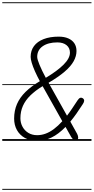

<svg xmlns="http://www.w3.org/2000/svg" viewBox="-25 -1246 829 1698"><path d="M303.5 -1Q240 -1 194.5 -26.5Q149 -52 124.5 -96.2Q100 -140.5 100 -197.5Q100 -267.5 125.2 -325.8Q150.5 -384 201.2 -433.8Q252 -483.5 327.5 -528Q302 -575 283.8 -616.2Q265.5 -657.5 255.8 -690.2Q246 -723 246 -743Q246 -798.5 275.5 -838.5Q305 -878.5 360.8 -900.2Q416.5 -922 494 -922Q543.5 -922 578.8 -906.5Q614 -891 632.8 -862.8Q651.5 -834.5 651.5 -795Q651.5 -749.5 626.2 -704.2Q601 -659 546.5 -612.2Q492 -565.5 404.5 -514L567.5 -223Q590 -252 612.8 -286.2Q635.5 -320.5 661.5 -359.5Q673 -377 684.5 -380.8Q696 -384.5 708.5 -376Q720.5 -367 719 -353.2Q717.5 -339.5 706.5 -324Q677.5 -278.5 650.5 -240.5Q623.5 -202.5 597 -170.5L656 -64.5Q664.5 -49.5 666.2 -32.8Q668 -16 655.5 -7Q647 -1.5 637.8 -4Q628.5 -6.5 620 -15Q611.5 -23.5 604.5 -35L554.5 -123.5Q492 -59.5 431.2 -30.2Q370.5 -1 303.5 -1ZM303.5 -50.5Q341.5 -50.5 378.2 -64Q415 -77.5 451.8 -105Q488.5 -132.5 526 -174L352 -484Q288 -445.5 244 -402.5Q200 -359.5 177.8 -309.8Q155.5 -260 155.5 -200Q155.5 -160 173.8 -125.8Q192 -91.5 225.5 -71Q259 -50.5 303.5 -50.5ZM380 -558Q481.5 -618.5 537.5 -674.5Q593.5 -730.5 593.5 -780.5Q593.5 -822 563.5 -846.5Q533.5 -871 482 -871Q401 -871 352.5 -837Q304 -803 304 -743Q304 -721.5 324.8 -671.8Q345.5 -622 380 -558ZM303.5 -1Q240 -1 194.5 -26.5Q149 -52 124.5 -96.2Q100 -140.5 100 -197.5Q100 -267.5 125.2 -325.8Q150.5 -384 201.2 -433.8Q252 -483.5 327.5 -528Q302 -575 283.8 -616.2Q265.5 -657.5 255.8 -690.2Q246 -723 246 -743Q246 -798.5 275.5 -838.5Q305 -878.5 360.8 -900.2Q416.5 -922 494 -922Q543.5 -922 578.8 -906.5Q614 -891 632.8 -862.8Q651.5 -834.5 651.5 -795Q651.5 -749.5 626.2 -704.2Q601 -659 546.5 -612.2Q492 -565.5 404.5 -514L567.5 -223Q590 -252 612.8 -286.2Q635.5 -320.5 661.5 -359.5Q673 -377 684.5 -380.8Q696 -384.5 708.5 -376Q720.5 -367 719 -353.2Q717.5 -339.5 706.5 -324Q677.5 -278.5 650.5 -240.5Q623.5 -202.5 597 -170.5L656 -64.5Q664.5 -49.5 666.2 -32.8Q668 -16 655.5 -7Q647 -1.5 637.8 -4Q628.5 -6.5 620 -15Q611.5 -23.5 604.5 -35L554.5 -123.5Q492 -59.5 431.2 -30.2Q370.5 -1 303.5 -1ZM303.5 -50.5Q341.5 -50.5 378.2 -64Q415 -77.5 451.8 -105Q488.5 -132.5 526 -174L352 -484Q288 -445.5 244 -402.5Q200 -359.5 177.8 -309.8Q155.5 -260 155.5 -200Q155.5 -160 173.8 -125.8Q192 -91.5 225.5 -71Q259 -50.5 303.5 -50.5ZM380 -558Q481.5 -618.5 537.5 -674.5Q593.5 -730.5 593.5 -780.5Q593.5 -822 563.5 -846.5Q533.5 -871 482 -871Q401 -871 352.5 -837Q304 -803 304 -743Q304 -721.5 324.8 -671.8Q345.5 -622 380 -558ZM-5 424.5H784V432.5H-5ZM-5 -16H784V0H-5ZM-5 -501.5H784V-493.5H-5ZM-5 -1226H784V-1218H-5Z"/></svg>

Font: Edu AU VIC WA NT Guides
Style: Regular
Weight: 400
Designer: Tina and Corey Anderson, Eben Sorkin, Mirko Velimirovic
Foundry: Google for Education
Version: Version 1.001